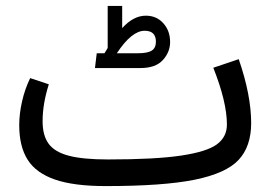

<svg xmlns="http://www.w3.org/2000/svg" viewBox="-20 -615 924 649"><path d="M829 -199Q829 -120 786.5 -74.5Q744 -29 638 -7.5Q532 14 337 14Q230 14 166 -8Q102 -30 73.5 -75Q45 -120 45 -192Q45 -230 54.5 -272Q64 -314 82 -351L145 -330Q124 -264 124 -205Q124 -157 144.5 -129Q165 -101 213 -88.5Q261 -76 345 -76Q504 -76 591.5 -89Q679 -102 713 -127Q747 -152 747 -194Q747 -270 701 -386L787 -415Q829 -293 829 -199ZM555 -473Q555 -439 530.5 -412Q506 -385 455 -385H301L307 -435H333Q341 -447 344 -453V-595H393V-520Q431 -562 473 -562Q509 -562 532 -536.5Q555 -511 555 -473ZM507 -474Q507 -511 469 -511Q425 -511 375 -435H446Q479 -435 493 -444Q507 -453 507 -474Z"/></svg>

Font: FiraGO
Style: Regular
Weight: 400
Designer: bBox Type
Foundry: bBox Type GmbH
Version: Version 1.001;April 20, 2020;FontCreator 12.0.0.2555 64-bit